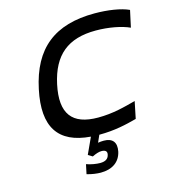

<svg xmlns="http://www.w3.org/2000/svg" viewBox="-129 -785 1004 1115"><g transform="rotate(-15 373.5 -227.5)"><path d="M725 -544 747 -645C700 -667 622 -679 542 -679C302 -679 165 -571 116 -337C70 -120 144 -8 337 7L292 105L318 121C340 110 359 104 374 104C398 104 409 114 404 134C399 157 382 169 350 169C328 169 295 164 268 154L256 211C284 220 318 224 339 224C409 224 455 191 468 132C479 78 455 49 403 49C391 49 379 50 368 52L387 9C481 9 551 -8 615 -25L636 -127C568 -109 497 -89 407 -89C251 -89 190 -168 226 -337C262 -505 356 -581 523 -581C601 -581 677 -566 725 -544Z"/></g></svg>

Font: LT Wave Text Medium Italic
Style: Regular
Weight: 500
Designer: Daniel Lyons
Version: Version 2.5 (Glyphs App)